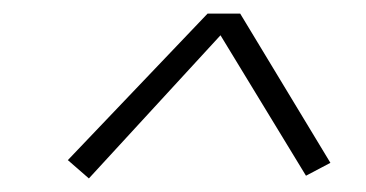

<svg xmlns="http://www.w3.org/2000/svg" viewBox="-20 -724 540 283"><path d="M111 -461 80 -488 286 -704H334L467 -484L431 -465L305 -672Z"/></svg>

Font: Iosevka Curly Extralight
Style: Italic
Weight: 200
Italic angle: -9°
Monospace: yes
Designer: Belleve Invis
Foundry: Belleve Invis
Version: Version 22.1.2; ttfautohint (v1.8.4)